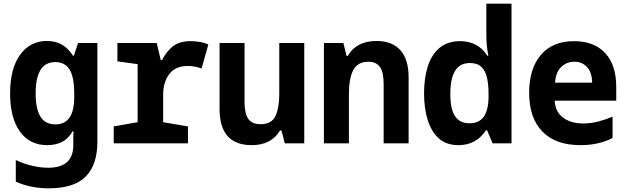

<svg xmlns="http://www.w3.org/2000/svg" viewBox="-20 -780 3418 1045"><path d="M245 245Q198 245 154 236.5Q110 228 66 209V91Q113 113 158 123Q203 133 242 133Q379 133 379 10V-4Q379 -20 379 -34.5Q379 -49 380 -66H376Q350 -23 315.5 -6.5Q281 10 237 10Q141 10 88 -64.5Q35 -139 35 -271Q35 -407 89.5 -482Q144 -557 235 -557Q281 -557 315.5 -538Q350 -519 377 -477H382L405 -546H510V-8Q510 116 447 180.5Q384 245 245 245ZM282 -103Q332 -103 358 -139.5Q384 -176 384 -253V-271Q384 -360 359 -401Q334 -442 281 -442Q226 -442 200 -398.5Q174 -355 174 -270Q174 -190 199.5 -146.5Q225 -103 282 -103Z M599 0V-92L729 -115V-431L619 -446V-546H833L855 -453H862Q885 -499 920.5 -527.5Q956 -556 1017 -556Q1037 -556 1063 -552.5Q1089 -549 1114 -538L1077 -407Q1062 -413 1042.5 -417Q1023 -421 1001 -421Q935 -421 901.5 -377Q868 -333 868 -264V-115L1003 -92V0Z M1350 10Q1175 10 1175 -187V-546H1311V-224Q1311 -163 1331 -133.5Q1351 -104 1399 -104Q1458 -104 1479 -148Q1500 -192 1500 -270V-546H1636V0H1530L1512 -70H1504Q1457 10 1350 10Z M1743 0V-546H1849L1866 -476H1873Q1920 -557 2029 -557Q2114 -557 2159 -507Q2204 -457 2204 -358V0H2068V-324Q2068 -388 2047.5 -416Q2027 -444 1985 -444Q1927 -444 1903 -399Q1879 -354 1879 -267V0Z M2475 10Q2409 10 2368 -27Q2327 -64 2307.5 -128Q2288 -192 2288 -272Q2288 -355 2308.5 -419Q2329 -483 2372.5 -519.5Q2416 -556 2484 -556Q2582 -556 2633 -476H2638Q2627 -532 2627 -589V-760H2764V0H2661L2631 -71H2625Q2572 10 2475 10ZM2535 -109Q2589 -109 2614 -146.5Q2639 -184 2639 -254V-271Q2639 -320 2630.5 -357.5Q2622 -395 2600 -416Q2578 -437 2538 -437Q2483 -437 2457 -394.5Q2431 -352 2431 -269Q2431 -185 2457 -147Q2483 -109 2535 -109Z M3139 10Q3004 10 2932 -64Q2860 -138 2860 -275Q2860 -406 2923.5 -481Q2987 -556 3105 -556Q3213 -556 3273.5 -491.5Q3334 -427 3334 -306V-232H2999Q3002 -171 3045 -139.5Q3088 -108 3153 -108Q3196 -108 3236 -118.5Q3276 -129 3314 -145V-29Q3278 -10 3234 0Q3190 10 3139 10ZM3203 -330Q3202 -386 3175 -415Q3148 -444 3106 -444Q3064 -444 3034.5 -415.5Q3005 -387 3001 -330Z"/></svg>

Font: Noto Sans Mono SemiCondensed
Style: Bold
Weight: 700
Width: 4
Designer: Monotype Design Team
Foundry: Monotype Imaging Inc.
Version: Version 2.014